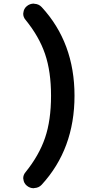

<svg xmlns="http://www.w3.org/2000/svg" viewBox="-20 -833 540 1038"><path d="M205.1 166Q189.5 182.6 166 183.6Q164.1 184.6 162.1 184.6Q141.6 184.6 125 170.9Q108.4 157.2 106.4 135.7Q105.5 132.8 105.5 130.9Q105.5 112.3 118.2 97.7Q191.4 6.8 223.6 -87.9Q255.9 -182.6 255.9 -315.4Q255.9 -446.3 223.6 -541Q191.4 -635.7 118.2 -725.6Q105.5 -740.2 105.5 -758.8Q105.5 -761.7 106.4 -764.6Q108.4 -786.1 125 -799.8Q141.6 -813.5 163.1 -813.5Q164.1 -813.5 166 -812.5Q189.5 -811.5 205.1 -794.9Q382.8 -602.5 382.8 -315.4Q382.8 -27.3 205.1 166Z"/></svg>

Font: Gen Jyuu Gothic Monospace Bold
Style: Bold
Weight: 700
Designer: [Source Han Sans]
Ryoko NISHIZUKA  (kana & ideographs); Paul D. Hunt (Latin, Greek & Cyrillic); Wenlong ZHANG  (bopomofo
Version: Version 1.002.20150607